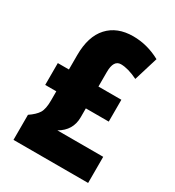

<svg xmlns="http://www.w3.org/2000/svg" viewBox="-175 -827 845 929"><g transform="rotate(30 247.5 -362.0)"><path d="M296 -724Q375 -724 448 -684L407 -550Q352 -577 312 -577Q271 -577 271 -510V-429H399V-307H271V-257Q271 -184 205 -146H461V0H44V-140Q78 -163 92 -185.5Q106 -208 106 -256V-307H44V-429H106V-509Q106 -614 156.5 -669Q207 -724 296 -724Z"/></g></svg>

Font: Noto Sans Tamil ExtraCondensed Black
Style: Regular
Weight: 900
Width: 2
Designer: Jelle Bosma - Monotype Design Team
Foundry: Monotype Imaging Inc.
Version: Version 2.004; ttfautohint (v1.8.4.7-5d5b)